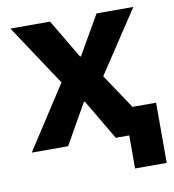

<svg xmlns="http://www.w3.org/2000/svg" viewBox="-77 -593 726 801"><g transform="rotate(-10 286.5 -192.5)"><path d="M431 140V0H374L273 -171H269L172 0H18L191 -267L20 -525H188L286 -360H290L385 -525H541L367 -262L465 -115H565V140Z"/></g></svg>

Font: Anuphan
Style: Bold
Weight: 700
Designer: Mike Abbink, Paul van der Laan, Pieter van Rosmalen, Mint Tantisuwanna
Foundry: Bold Monday; Cadson Demak
Version: Version 3.002;hotconv 1.0.109;makeotfexe 2.5.65596